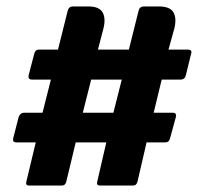

<svg xmlns="http://www.w3.org/2000/svg" viewBox="-20 -576 632 596"><path d="M91 -134H31Q18 -134 21 -147L38 -213Q43 -226 54 -226H112L138 -329H79Q66 -329 69 -343L86 -408Q89 -422 101 -422H160L190 -542Q193 -556 207 -556H254Q288 -556 298.5 -537.5Q309 -519 301 -487L284 -422H380L410 -542Q413 -556 427 -556H473Q508 -556 518.5 -537.5Q529 -519 521 -487L503 -422H563Q578 -422 573 -408L557 -343Q554 -329 541 -329H482L457 -226H516Q529 -226 526 -213L508 -147Q505 -134 493 -134H435L407 -13Q404 0 393 0H291Q278 0 282 -13L310 -134H215L186 -13Q183 0 172 0H71Q58 0 62 -13ZM237 -226H332L358 -329H263Z"/></svg>

Font: Zain Black
Style: Regular
Weight: 900
Designer: Zain,Boutros
Foundry: Mobile Telecommunications Company (Zain), 2024
Version: Version 1.50; ttfautohint (v1.8.4)